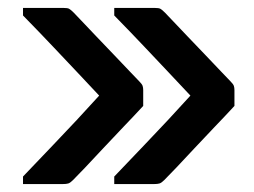

<svg xmlns="http://www.w3.org/2000/svg" viewBox="-20 -542 640 484"><path d="M268 -503V-522Q294 -522 319.5 -522Q345 -522 370 -522Q380 -522 384 -520Q388 -518 396 -510Q400 -506 416 -489Q432 -472 454 -449Q476 -426 498.5 -402.5Q521 -379 538 -361Q555 -343 561 -337Q568 -330 569.5 -325.5Q571 -321 571 -315Q571 -305 571 -295Q571 -285 571 -275Q548 -250 521.5 -222.5Q495 -195 470 -168Q445 -141 425 -120Q405 -99 394 -88Q387 -81 382 -79.5Q377 -78 368 -78Q343 -78 318 -78Q293 -78 268 -78V-97Q310 -141 342.5 -175Q375 -209 403.5 -239.5Q432 -270 460 -301Q433 -330 405.5 -359Q378 -388 345.5 -422.5Q313 -457 268 -503ZM38 -503V-522Q64 -522 89.5 -522Q115 -522 140 -522Q150 -522 154 -520Q158 -518 166 -510Q170 -506 186 -489Q202 -472 224 -449Q246 -426 268.5 -402.5Q291 -379 308 -361Q325 -343 331 -337Q338 -330 339.5 -325.5Q341 -321 341 -315Q341 -305 341 -295Q341 -285 341 -275Q318 -250 291.5 -222.5Q265 -195 240 -168Q215 -141 195 -120Q175 -99 164 -88Q157 -81 152 -79.5Q147 -78 138 -78Q113 -78 88 -78Q63 -78 38 -78V-97Q80 -141 112.5 -175Q145 -209 173.5 -239.5Q202 -270 230 -301Q203 -330 175.5 -359Q148 -388 115.5 -422.5Q83 -457 38 -503Z"/></svg>

Font: RecMonoLinear Nerd Font Mono
Style: Bold
Weight: 700
Monospace: yes
Version: Version 1.085; ttfautohint (v1.8.4.7-5d5b);Nerd Fonts 3.2.1